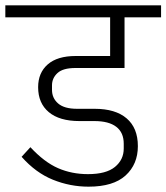

<svg xmlns="http://www.w3.org/2000/svg" viewBox="-40 -718 624 720"><path d="M292 -18Q223 -18 158.5 -44Q94 -70 41 -130L74 -166Q126 -110 177.5 -87.5Q229 -65 290 -65Q358 -65 391 -92Q424 -119 424 -161V-179Q424 -221 396 -242.5Q368 -264 314 -264H258Q183 -264 143 -297.5Q103 -331 103 -391Q103 -445 139 -476.5Q175 -508 244 -508H373V-653H-20V-698H564V-653H427V-463H243Q196 -463 175.5 -444Q155 -425 155 -398V-381Q155 -350 178 -330Q201 -310 249 -310H315Q393 -310 435 -274Q477 -238 477 -170Q477 -102 431 -60Q385 -18 292 -18Z"/></svg>

Font: IBM Plex Sans Devanagari Light
Style: Regular
Weight: 300
Designer: Mike Abbink, Paul van der Laan, Pieter van Rosmalen, Erin McLaughlin
Foundry: Bold Monday
Version: Version 1.1